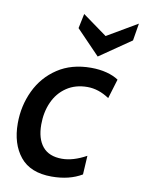

<svg xmlns="http://www.w3.org/2000/svg" viewBox="-84 -795 649 864"><g transform="rotate(10 240.0 -363.0)"><path d="M21 -200Q21 -280 54 -349.5Q87 -419 150.5 -461Q214 -503 303 -503Q342 -503 374.5 -494.5Q407 -486 429 -471L402 -382Q353 -415 302 -415Q247 -415 207 -388Q167 -361 146.5 -315Q126 -269 126 -213Q126 -148 155.5 -112.5Q185 -77 244 -77Q295 -77 355 -110L350 -24Q293 10 212 10Q115 10 68 -48Q21 -106 21 -200ZM216 -669 230 -736 342 -655 480 -736 467 -657 323 -558Z"/></g></svg>

Font: Cabin Medium
Style: Italic
Weight: 500
Italic angle: -7°
Designer: Pablo Impallari
Foundry: Pablo Impallari. http://www.impallari.com Igino Marini. http://www.ikern.com
Version: Version 2.200